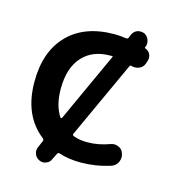

<svg xmlns="http://www.w3.org/2000/svg" viewBox="-96 -675 719 784"><g transform="rotate(15 264.0 -283.5)"><path d="M177.7 -168.9Q178.7 -167 181.2 -167.5Q183.6 -168 184.6 -169.9L319.3 -463.9Q320.3 -464.8 318.8 -465.3Q317.4 -465.8 315.4 -465.8H308.6Q233.4 -465.8 190.9 -418Q148.4 -370.1 148.4 -283.2Q148.4 -211.9 177.7 -168.9ZM437.5 -536.1Q435.5 -532.2 439.5 -531.2Q453.1 -526.4 460 -513.7Q463.9 -505.9 463.9 -497.1Q463.9 -491.2 461.9 -485.4L458 -472.7Q452.1 -456.1 436.5 -449.2Q427.7 -445.3 418 -445.3Q410.2 -445.3 403.3 -447.3Q397.5 -449.2 395.5 -444.3L246.1 -119.1Q243.2 -112.3 250 -109.4Q275.4 -99.6 308.6 -99.6Q356.4 -99.6 403.3 -117.2Q411.1 -120.1 418.9 -120.1Q427.7 -120.1 436.5 -116.2Q453.1 -109.4 458 -91.8Q460.9 -85 460.9 -77.1Q460.9 -66.4 456.1 -55.7Q447.3 -38.1 428.7 -32.2Q367.2 -12.7 303.7 -12.7Q252.9 -12.7 211.9 -26.4Q205.1 -28.3 202.1 -21.5L189.5 3.9Q183.6 18.6 168.9 23.4Q162.1 26.4 155.3 26.4Q147.5 26.4 139.6 22.5Q125 15.6 119.6 1Q114.3 -13.7 120.1 -27.3L132.8 -56.6Q135.7 -63.5 129.9 -68.4Q37.1 -140.6 37.1 -283.2Q37.1 -411.1 107.4 -482.9Q177.7 -554.7 303.7 -554.7Q326.2 -554.7 352.5 -550.8Q359.4 -549.8 362.3 -555.7L368.2 -570.3Q375 -585 389.6 -590.8Q396.5 -592.8 402.3 -592.8Q411.1 -592.8 418.9 -589.8Q432.6 -583 438.5 -567.9Q444.3 -552.7 438.5 -538.1Z"/></g></svg>

Font: Gen Jyuu Gothic P Medium
Style: Regular
Weight: 500
Designer: [Source Han Sans]
Ryoko NISHIZUKA  (kana & ideographs); Paul D. Hunt (Latin, Greek & Cyrillic); Wenlong ZHANG  (bopomofo
Version: Version 1.002.20150607